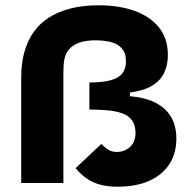

<svg xmlns="http://www.w3.org/2000/svg" viewBox="-20 -690 726 724"><path d="M423 14Q385 14 356.5 6Q328 -2 305.5 -18Q283 -34 265 -56L362 -147Q372 -137 381.5 -130Q391 -123 400 -120Q409 -117 421 -117Q435 -117 448 -122Q461 -127 470.5 -136Q480 -145 485.5 -158Q491 -171 491 -188Q491 -218 478 -236Q465 -254 441.5 -262.5Q418 -271 386 -274Q354 -277 317 -277V-379Q367 -379 397.5 -387.5Q428 -396 441.5 -413.5Q455 -431 455 -459Q455 -491 438.5 -508.5Q422 -526 396 -532Q370 -538 341 -538Q305 -538 281.5 -530Q258 -522 245 -509Q232 -496 226.5 -480Q221 -464 220 -447.5Q219 -431 219 -417V0H60V-400Q60 -450 71.5 -492.5Q83 -535 106 -568Q129 -601 164 -623.5Q199 -646 246 -658Q293 -670 352 -670Q429 -670 487.5 -649Q546 -628 579.5 -586.5Q613 -545 613 -482Q613 -445 599 -415.5Q585 -386 553.5 -367Q522 -348 470 -341V-327Q531 -322 569.5 -301Q608 -280 626.5 -246.5Q645 -213 645 -167Q645 -112 619 -71.5Q593 -31 543.5 -8.5Q494 14 423 14Z"/></svg>

Font: Bricolage Grotesque 48pt Condensed ExtraBold ExtraBold
Style: Regular
Weight: 800
Version: Version 1.000;gftools[0.9.30]